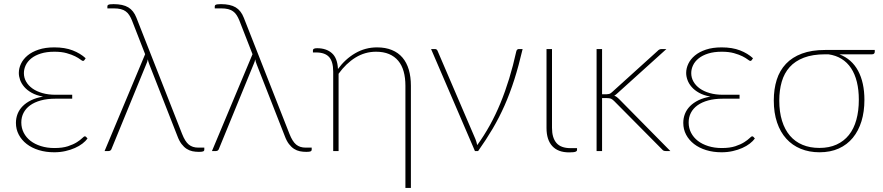

<svg xmlns="http://www.w3.org/2000/svg" viewBox="-20 -730 4268 928"><path d="M403 -60.5Q394 -48 378.5 -36Q363 -24 342.2 -14.8Q321.5 -5.5 296.2 0.2Q271 6 242 6Q201.5 6 167.5 -4.5Q133.5 -15 109 -34Q84.5 -53 70.8 -79Q57 -105 57 -136Q57 -159 65 -179.5Q73 -200 89.5 -216.8Q106 -233.5 130.5 -245.5Q155 -257.5 188 -263Q155.5 -269 133.2 -281.5Q111 -294 97.2 -310Q83.5 -326 77.2 -343.5Q71 -361 71 -377.5Q71 -400 81.5 -422Q92 -444 113.2 -461.8Q134.5 -479.5 166.8 -490.2Q199 -501 242.5 -501Q294 -501 331.2 -486.5Q368.5 -472 394 -448.5L388 -439.5Q385 -435.5 381 -435.5Q377.5 -435.5 368.5 -442.5Q359.5 -449.5 343.2 -457.8Q327 -466 302.2 -473Q277.5 -480 243 -480Q205 -480 177.2 -471.2Q149.5 -462.5 131.2 -447.8Q113 -433 104.2 -414.5Q95.5 -396 95.5 -376.5Q95.5 -354.5 106.2 -335.5Q117 -316.5 137 -302.2Q157 -288 185.2 -280Q213.5 -272 248 -272H329V-253H248Q208 -253 177.2 -244.5Q146.5 -236 125.5 -220.8Q104.5 -205.5 93.8 -184.5Q83 -163.5 83 -138Q83 -111 94.8 -88.2Q106.5 -65.5 127.5 -49.2Q148.5 -33 178 -23.8Q207.5 -14.5 243 -14.5Q282 -14.5 308.5 -23.2Q335 -32 351.8 -42.8Q368.5 -53.5 377.2 -62.2Q386 -71 390 -71Q394 -71 396.5 -68Z M967.5 -16.5V-6Q967.5 -1 962.5 1.5Q957.5 4 941.5 4Q925 4 910.2 1Q895.5 -2 882.2 -10.5Q869 -19 857.5 -34Q846 -49 837 -73.5L702 -418Q696.5 -432 694.5 -443Q692.5 -432 687 -420L518.5 -9Q517.5 -6 514 -3Q510.5 0 505 0H485.5L681.5 -468L617.5 -632Q611.5 -646.5 604.5 -657.2Q597.5 -668 587.5 -675.2Q577.5 -682.5 563.5 -686Q549.5 -689.5 529.5 -689.5H499V-699.5Q499 -701.5 500 -703.5Q501 -705.5 504 -707Q507 -708.5 513 -709.2Q519 -710 529 -710Q574 -710 600 -694.5Q626 -679 639.5 -644L860 -83Q874.5 -46 892.5 -31.2Q910.5 -16.5 938 -16.5Z M1486.5 -16.5V-6Q1486.5 -1 1481.5 1.5Q1476.5 4 1460.5 4Q1444 4 1429.2 1Q1414.5 -2 1401.2 -10.5Q1388 -19 1376.5 -34Q1365 -49 1356 -73.5L1221 -418Q1215.5 -432 1213.5 -443Q1211.5 -432 1206 -420L1037.5 -9Q1036.5 -6 1033 -3Q1029.5 0 1024 0H1004.5L1200.5 -468L1136.5 -632Q1130.5 -646.5 1123.5 -657.2Q1116.5 -668 1106.5 -675.2Q1096.5 -682.5 1082.5 -686Q1068.5 -689.5 1048.5 -689.5H1018V-699.5Q1018 -701.5 1019 -703.5Q1020 -705.5 1023 -707Q1026 -708.5 1032 -709.2Q1038 -710 1048 -710Q1093 -710 1119 -694.5Q1145 -679 1158.5 -644L1379 -83Q1393.5 -46 1411.5 -31.2Q1429.5 -16.5 1457 -16.5Z M1492.5 -487.5Q1492.5 -491.5 1497 -494.2Q1501.5 -497 1512.5 -497Q1557 -497 1584 -473.2Q1611 -449.5 1613.5 -396.5Q1648.5 -444.5 1697 -472.8Q1745.5 -501 1802.5 -501Q1843.5 -501 1874.2 -488.2Q1905 -475.5 1925.2 -451.8Q1945.5 -428 1955.8 -393.5Q1966 -359 1966 -315.5V178.5H1939.5V-315.5Q1939.5 -354 1931 -384.5Q1922.5 -415 1904.8 -436.2Q1887 -457.5 1860.2 -468.8Q1833.5 -480 1797.5 -480Q1744 -480 1698.2 -451.8Q1652.5 -423.5 1616.5 -373.5V0H1590.5V-383.5Q1590.5 -432.5 1570.5 -454.5Q1550.5 -476.5 1507.5 -476.5H1492.5Z M2506 -493Q2487 -411.5 2465.8 -345Q2444.5 -278.5 2418.8 -220.2Q2393 -162 2361.5 -108.5Q2330 -55 2291 0H2275.5L2063.5 -493H2082.5Q2088 -493 2091 -490Q2094 -487 2095 -484L2278 -57.5Q2281 -50 2283 -42.8Q2285 -35.5 2286.5 -28.5Q2353 -120 2399 -232Q2445 -344 2475 -480Q2476.5 -487.5 2480 -490.2Q2483.5 -493 2487.5 -493Z M2621.5 -493H2648V-112Q2648 -64 2669.5 -39Q2691 -14 2737.5 -14H2769V-5Q2769 0.5 2761.2 3.5Q2753.5 6.5 2730.5 6.5Q2677 6.5 2649.2 -24Q2621.5 -54.5 2621.5 -111Z M2890 -493V-274.5H2913Q2918.5 -274.5 2924.5 -276Q2930.5 -277.5 2938 -284.5L3157.5 -483Q3162 -488 3166.8 -490.5Q3171.5 -493 3179 -493H3201L2964.5 -279.5Q2960.5 -275.5 2956.8 -272.8Q2953 -270 2949 -267.5Q2956 -265 2961.5 -260.8Q2967 -256.5 2972 -251.5L3220 0H3197.5Q3192.5 0 3188.2 -1.5Q3184 -3 3180 -8L2948.5 -241.5Q2940 -250 2933 -253Q2926 -256 2911 -256H2890V0H2863.5V-493Z M3628.5 -60.5Q3619.5 -48 3604 -36Q3588.5 -24 3567.8 -14.8Q3547 -5.5 3521.8 0.2Q3496.5 6 3467.5 6Q3427 6 3393 -4.5Q3359 -15 3334.5 -34Q3310 -53 3296.2 -79Q3282.5 -105 3282.5 -136Q3282.5 -159 3290.5 -179.5Q3298.5 -200 3315 -216.8Q3331.5 -233.5 3356 -245.5Q3380.5 -257.5 3413.5 -263Q3381 -269 3358.8 -281.5Q3336.5 -294 3322.8 -310Q3309 -326 3302.8 -343.5Q3296.5 -361 3296.5 -377.5Q3296.5 -400 3307 -422Q3317.5 -444 3338.8 -461.8Q3360 -479.5 3392.2 -490.2Q3424.5 -501 3468 -501Q3519.5 -501 3556.8 -486.5Q3594 -472 3619.5 -448.5L3613.5 -439.5Q3610.5 -435.5 3606.5 -435.5Q3603 -435.5 3594 -442.5Q3585 -449.5 3568.8 -457.8Q3552.5 -466 3527.8 -473Q3503 -480 3468.5 -480Q3430.5 -480 3402.8 -471.2Q3375 -462.5 3356.8 -447.8Q3338.5 -433 3329.8 -414.5Q3321 -396 3321 -376.5Q3321 -354.5 3331.8 -335.5Q3342.5 -316.5 3362.5 -302.2Q3382.5 -288 3410.8 -280Q3439 -272 3473.5 -272H3554.5V-253H3473.5Q3433.5 -253 3402.8 -244.5Q3372 -236 3351 -220.8Q3330 -205.5 3319.2 -184.5Q3308.5 -163.5 3308.5 -138Q3308.5 -111 3320.2 -88.2Q3332 -65.5 3353 -49.2Q3374 -33 3403.5 -23.8Q3433 -14.5 3468.5 -14.5Q3507.5 -14.5 3534 -23.2Q3560.5 -32 3577.2 -42.8Q3594 -53.5 3602.8 -62.2Q3611.5 -71 3615.5 -71Q3619.5 -71 3622 -68Z M3968.5 -467.5Q3907.5 -467.5 3865.2 -451.2Q3823 -435 3796.8 -405.8Q3770.5 -376.5 3758.5 -335.2Q3746.5 -294 3746.5 -244Q3746.5 -189 3759.8 -146.2Q3773 -103.5 3798 -74.2Q3823 -45 3859 -30Q3895 -15 3940.5 -15Q3987.5 -15 4023.2 -31.2Q4059 -47.5 4083 -77.5Q4107 -107.5 4119 -150.8Q4131 -194 4131 -248Q4131 -295.5 4121.5 -334Q4112 -372.5 4093.5 -400.5Q4075 -428.5 4047.5 -445.5Q4020 -462.5 3984 -467.5ZM4208 -488.5V-479Q4208 -475 4205 -471.2Q4202 -467.5 4195 -467.5H4037Q4097 -444.5 4127.5 -387.8Q4158 -331 4158 -247Q4158 -190.5 4143.8 -144Q4129.5 -97.5 4102 -64Q4074.5 -30.5 4034 -12.2Q3993.5 6 3941 6Q3891 6 3850.2 -10.8Q3809.5 -27.5 3780.5 -59.5Q3751.5 -91.5 3735.8 -138Q3720 -184.5 3720 -244.5Q3720 -299.5 3734.2 -344.5Q3748.5 -389.5 3778.8 -421.5Q3809 -453.5 3856 -471Q3903 -488.5 3968 -488.5Z"/></svg>

Font: Lato ExtraLight
Style: Regular
Weight: 275
Designer: Lukasz Dziedzic with Adam Twardoch and Botio Nikoltchev
Foundry: tyPoland Lukasz Dziedzic
Version: Version 2.015; 2015-08-06; http://www.latofonts.com/